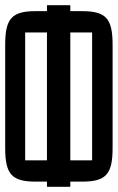

<svg xmlns="http://www.w3.org/2000/svg" viewBox="-20 -720 454 740"><path d="M251 -677V-700H161V-677H117C25 -677 0 -648 0 -547V-150C0 -49 25 -20 117 -20H161V0H251V-20H297C389 -20 414 -49 414 -150V-547C414 -648 389 -677 297 -677ZM77 -595H161V-102H77ZM251 -102V-595H335V-102Z"/></svg>

Font: Queering
Style: Regular
Weight: 400
Designer: Adam Naccarato
Foundry: adamnac
Version: Version 2.000;hotconv 1.0.109;makeotfexe 2.5.65596